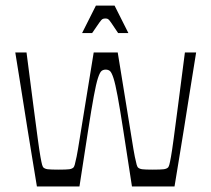

<svg xmlns="http://www.w3.org/2000/svg" viewBox="-20 -672 762 692"><path d="M113 0Q101.7 -67.6 93.6 -118.1Q85.4 -168.7 78.6 -210.2Q71.9 -251.7 65.7 -291.8Q59.6 -331.9 52 -377.8Q44.4 -423.7 35.1 -482.9H75.6Q90.4 -367.4 100.2 -292.3Q110 -217.2 116 -172.6Q122 -128 125.8 -106.8Q129.6 -85.6 131.7 -78.4Q133.9 -71.3 136 -68.7Q141.4 -63.4 152.2 -62Q163 -60.6 191.9 -60.6Q219 -60.6 229.4 -62Q239.9 -63.4 245.1 -68.7Q247.3 -71.3 249.5 -78.6Q251.7 -85.9 256.1 -107.3Q260.4 -128.7 267.4 -173.3Q274.3 -217.9 286.8 -292.9Q299.3 -368 317.7 -482.9H404.3Q422.7 -368 435.2 -292.9Q447.7 -217.9 454.6 -173.3Q461.6 -128.7 465.9 -107.3Q470.3 -85.9 472.5 -78.6Q474.7 -71.3 476.9 -68.7Q482.3 -63.4 492.6 -62Q503 -60.6 530.1 -60.6Q559 -60.6 569.9 -62Q580.7 -63.4 586 -68.7Q588.1 -71.3 590.3 -78.4Q592.4 -85.6 596.2 -106.8Q600 -128 606 -172.6Q612 -217.2 621.8 -292.3Q631.6 -367.4 646.4 -482.9H686.9Q677.6 -423.7 670 -377.8Q662.4 -331.9 656.3 -291.8Q650.1 -251.7 643.4 -210.2Q636.6 -168.7 628.4 -118.1Q620.3 -67.6 609 0H455.6Q436.7 -122.7 424.5 -201.5Q412.3 -280.3 403.9 -325.4Q395.6 -370.4 388.9 -390.8Q382.1 -411.3 376.1 -416.2Q370 -421.1 361 -421.1Q352 -421.1 345.9 -416.2Q339.9 -411.3 333.1 -390.8Q326.4 -370.4 318.1 -325.4Q309.7 -280.3 297.5 -201.5Q285.3 -122.7 266.4 0ZM275.9 -552.9 325.6 -651.7H393L442.7 -552.9H405.7Q388.3 -579.1 380.6 -590.2Q373 -601.3 369.3 -603.4Q365.6 -605.4 359.3 -605.4Q354 -605.4 349.8 -603.4Q345.6 -601.3 337.8 -590.2Q330 -579.1 312.1 -552.9Z"/></svg>

Font: Ojuju ExtraLight
Style: Regular
Weight: 200
Designer: Chisaokwu Joboson, Mirko Velimirovic
Foundry: Udi Foundry
Version: Version 1.000